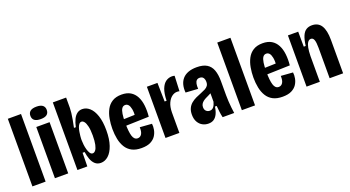

<svg xmlns="http://www.w3.org/2000/svg" viewBox="-50 -1280 3395 1860"><g transform="rotate(-20 1647.0 -350.0)"><path d="M48 0V-697H184V0Z M280 0V-528H417V0ZM348 -585Q305 -585 284 -601Q263 -617 263 -649Q263 -680 284 -696.5Q305 -713 348 -713Q391 -713 411.5 -696.5Q432 -680 432 -650Q432 -617 411 -601Q390 -585 348 -585Z M751 13Q715 13 691.5 -8.5Q668 -30 655.5 -65Q643 -100 637 -140H616L614 0H512V-265V-697H649V-591Q649 -570 645.5 -540Q642 -510 635.5 -473.5Q629 -437 620 -395H639Q649 -441 664.5 -473Q680 -505 703 -522Q726 -539 756 -539Q797 -539 831.5 -508.5Q866 -478 886.5 -417Q907 -356 907 -266Q907 -175 885.5 -112.5Q864 -50 828.5 -18.5Q793 13 751 13ZM708 -101Q723 -101 736.5 -117.5Q750 -134 758 -170.5Q766 -207 766 -264Q766 -322 757.5 -358Q749 -394 736 -410.5Q723 -427 708 -427Q694 -427 683.5 -414.5Q673 -402 666.5 -382.5Q660 -363 656.5 -341Q653 -319 651 -300Q649 -281 649 -271V-256Q649 -237 652 -211Q655 -185 662 -160Q669 -135 680 -118Q691 -101 708 -101Z M1171 13Q1111 13 1071.5 -8Q1032 -29 1009 -66.5Q986 -104 976 -153Q966 -202 966 -258Q966 -310 975 -360.5Q984 -411 1005.5 -452Q1027 -493 1065.5 -517Q1104 -541 1162 -541Q1217 -541 1253.5 -519Q1290 -497 1311 -457Q1332 -417 1338 -363.5Q1344 -310 1338 -249L1070 -241V-308L1232 -313L1215 -284Q1219 -340 1212.5 -372.5Q1206 -405 1193 -419.5Q1180 -434 1161 -434Q1140 -434 1127 -416Q1114 -398 1108.5 -361Q1103 -324 1103 -268Q1103 -180 1117 -134.5Q1131 -89 1167 -89Q1180 -89 1190.5 -95Q1201 -101 1208.5 -113Q1216 -125 1219 -142.5Q1222 -160 1221 -183L1344 -174Q1348 -146 1342 -113Q1336 -80 1317.5 -51.5Q1299 -23 1263.5 -5Q1228 13 1171 13Z M1420 0V-297V-528H1529L1533 -335H1553Q1555 -411 1572.5 -455.5Q1590 -500 1618.5 -520Q1647 -540 1682 -540Q1689 -540 1695.5 -539Q1702 -538 1709 -536L1702 -379Q1698 -381 1690 -381.5Q1682 -382 1676 -382Q1649 -382 1623.5 -363Q1598 -344 1581 -306.5Q1564 -269 1563 -212V0Z M1861 12Q1828 12 1800 -3Q1772 -18 1754.5 -48.5Q1737 -79 1737 -124Q1737 -162 1750 -189.5Q1763 -217 1785.5 -235.5Q1808 -254 1835.5 -267Q1863 -280 1892 -291Q1918 -301 1937 -311Q1956 -321 1967 -336Q1978 -351 1978 -375Q1978 -401 1966.5 -418Q1955 -435 1929 -435Q1909 -435 1897.5 -423.5Q1886 -412 1882 -390.5Q1878 -369 1880 -339L1753 -347Q1749 -390 1758 -425.5Q1767 -461 1789.5 -487Q1812 -513 1849 -527Q1886 -541 1937 -541Q2002 -541 2040.5 -517.5Q2079 -494 2096 -448Q2113 -402 2113 -333V-186Q2113 -159 2115 -125.5Q2117 -92 2120.5 -59Q2124 -26 2128 0H2009Q2001 -33 1998 -61.5Q1995 -90 1992 -122H1974Q1968 -77 1953 -47Q1938 -17 1915.5 -2.5Q1893 12 1861 12ZM1914 -101Q1928 -101 1938 -106.5Q1948 -112 1955.5 -122Q1963 -132 1968 -144.5Q1973 -157 1977 -171V-286L2009 -283Q1998 -270 1983 -261Q1968 -252 1951.5 -244.5Q1935 -237 1919.5 -229Q1904 -221 1891.5 -211Q1879 -201 1871 -187.5Q1863 -174 1863 -155Q1863 -129 1878 -115Q1893 -101 1914 -101Z M2207 0V-697H2343V0Z M2625 13Q2565 13 2525.5 -8Q2486 -29 2463 -66.5Q2440 -104 2430 -153Q2420 -202 2420 -258Q2420 -310 2429 -360.5Q2438 -411 2459.5 -452Q2481 -493 2519.5 -517Q2558 -541 2616 -541Q2671 -541 2707.5 -519Q2744 -497 2765 -457Q2786 -417 2792 -363.5Q2798 -310 2792 -249L2524 -241V-308L2686 -313L2669 -284Q2673 -340 2666.5 -372.5Q2660 -405 2647 -419.5Q2634 -434 2615 -434Q2594 -434 2581 -416Q2568 -398 2562.5 -361Q2557 -324 2557 -268Q2557 -180 2571 -134.5Q2585 -89 2621 -89Q2634 -89 2644.5 -95Q2655 -101 2662.5 -113Q2670 -125 2673 -142.5Q2676 -160 2675 -183L2798 -174Q2802 -146 2796 -113Q2790 -80 2771.5 -51.5Q2753 -23 2717.5 -5Q2682 13 2625 13Z M2874 0V-334V-528H2980L2981 -373H3001Q3009 -435 3024.5 -472Q3040 -509 3065 -525Q3090 -541 3124 -541Q3189 -541 3220 -492Q3251 -443 3251 -345V0H3112V-314Q3112 -370 3102.5 -395.5Q3093 -421 3071 -421Q3052 -421 3038.5 -402.5Q3025 -384 3018.5 -349.5Q3012 -315 3011 -265V0Z"/></g></svg>

Font: Bricolage Grotesque 24pt Condensed
Style: Bold
Weight: 700
Width: 3
Designer: Mathieu Triay
Foundry: Atelier Triay
Version: Version 1.001;gftools[0.9.33.dev8+g029e19f]